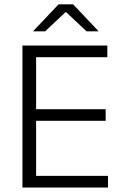

<svg xmlns="http://www.w3.org/2000/svg" viewBox="-20 -844 558 864"><path d="M81 0V-639H142.5V0ZM100 0V-52.5H466V0ZM116 -300.5V-352.5H455.5V-300.5ZM99 -586.5V-639H463V-586.5ZM243.5 -824.5H309L423 -704V-703H369.5L278 -789H274.5L183 -703H129.5V-704Z"/></svg>

Font: Anek Bangla Medium Light
Style: Regular
Weight: 300
Version: Version 1.003